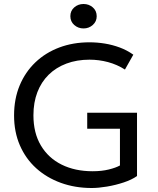

<svg xmlns="http://www.w3.org/2000/svg" viewBox="-20 -927 791 962"><path d="M440 15Q356 15 285 -10.8Q214 -36.5 161.2 -84.2Q108.5 -132 79.5 -199Q50.5 -266 50.5 -348.5Q50.5 -431.5 78.5 -498.8Q106.5 -566 157.2 -614.5Q208 -663 277 -689Q346 -715 428.5 -715Q466.5 -715 505 -708.8Q543.5 -702.5 580 -689Q616.5 -675.5 648 -653L606 -578.5Q567 -603.5 521.5 -615.8Q476 -628 428.5 -628Q365 -628 313 -608.5Q261 -589 224 -552.8Q187 -516.5 167.2 -465Q147.5 -413.5 147.5 -349.5Q147.5 -260.5 185 -197.8Q222.5 -135 289.2 -102Q356 -69 444 -69Q489.5 -69 525 -77.8Q560.5 -86.5 581 -98V-282H417V-362H666.5V-45Q640.5 -26.5 600 -13Q559.5 0.5 516.2 7.8Q473 15 440 15ZM398.5 -784.5Q371.5 -784.5 352 -801.8Q332.5 -819 332.5 -846Q332.5 -873 352 -890Q371.5 -907 398.5 -907Q425.5 -907 445 -890Q464.5 -873 464.5 -845.5Q464.5 -819.5 445 -802Q425.5 -784.5 398.5 -784.5Z"/></svg>

Font: Geologica Thin Roman Light
Style: Regular
Weight: 300
Version: Version 1.010;gftools[0.9.28]